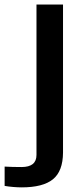

<svg xmlns="http://www.w3.org/2000/svg" viewBox="-110 -620 350 850"><path d="M-14 209.5Q-30.5 209.5 -51.5 207.8Q-72.5 206 -89.5 203V117.5Q-75.5 118.5 -54 119Q-32.5 119.5 -14.5 119.5Q51.5 119.5 51.5 66V-600H169V55.5Q168.5 138 124.2 173.8Q80 209.5 -14 209.5Z"/></svg>

Font: Big Shoulders Stencil Text
Style: Bold
Weight: 700
Designer: Patric King
Foundry: XO Type Co
Version: Version 1.000